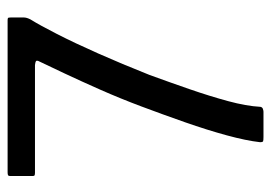

<svg xmlns="http://www.w3.org/2000/svg" viewBox="-124 -589 713 505"><g transform="rotate(-90 232.5 -336.5)"><path d="M125 0Q116 0 113.5 -1Q111 -2 111 -9Q115 -45 129 -96.5Q143 -148 163.5 -206.5Q184 -265 205 -321Q226 -377 249 -429Q272 -481 292 -523.5Q312 -566 325 -593Q326 -597 324 -598.5Q322 -600 314 -601H31Q26 -601 24 -602Q22 -603 22 -607V-665Q22 -671 24.5 -672Q27 -673 32 -673H432Q436 -673 437.5 -672Q439 -671 439 -665V-630Q439 -623 434 -613Q419 -589 395.5 -543Q372 -497 344.5 -435Q317 -373 288 -300Q269 -248 250.5 -194.5Q232 -141 219 -93Q206 -45 204 -8Q203 -3 198.5 -1.5Q194 0 191 0Z"/></g></svg>

Font: Glory Thin Medium
Style: Regular
Weight: 500
Version: Version 1.011